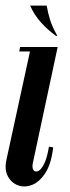

<svg xmlns="http://www.w3.org/2000/svg" viewBox="-33 -664 252 690"><path d="M78.2 -495H174.2L84.5 -75.5Q82 -60.2 87.5 -52.5Q93 -44.8 103.8 -49.1Q114.5 -53.5 125.2 -74.4Q136 -95.2 143 -137L158.2 -134.5Q151.2 -75 129.9 -42.2Q108.5 -9.5 81.9 0.6Q55.2 10.8 31.5 1.9Q7.8 -7 -4.9 -30.8Q-17.5 -54.5 -10 -89.2ZM36.2 -479 39.2 -495H88.2L85.2 -479ZM168.5 -535Q140.2 -555 115.4 -582.2Q90.5 -609.5 75.2 -643.8H134.8Q139.5 -616.5 147.2 -591.9Q155 -567.2 173.2 -535Z"/></svg>

Font: Emberly Black
Style: Italic
Weight: 900
Italic angle: -12°
Designer: Rajesh Rajput
Foundry: Rajesh Rajput
Version: Version 1.000